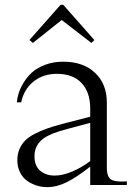

<svg xmlns="http://www.w3.org/2000/svg" viewBox="-20 -767 551 796"><path d="M354 -320.8Q353 -386.2 317.4 -423.6Q281.7 -460.9 215.8 -460.9Q159.2 -460.9 119.1 -429Q79.1 -397 67.9 -342.8H49.8Q51.3 -360.4 57.4 -380.4Q63.5 -400.4 77.9 -424.3Q92.3 -448.2 113 -467Q133.8 -485.8 167.5 -498.5Q201.2 -511.2 242.2 -511.2Q325.7 -511.2 374.3 -464.8Q422.9 -418.5 422.9 -342.8V-71.8Q422.9 -49.3 429.2 -36.4Q435.5 -23.4 446.8 -19.5Q458 -15.6 473.1 -14.6Q488.3 -13.7 505.9 -15.1V0H354V-76.2Q298.8 -32.7 257.3 -12Q215.8 8.8 175.8 8.8Q153.3 8.8 132.1 2.2Q110.8 -4.4 92.5 -17.3Q74.2 -30.3 63 -52.5Q51.8 -74.7 51.8 -103Q51.8 -128.4 60.8 -149.2Q69.8 -169.9 84.7 -184.8Q99.6 -199.7 124.5 -212.4Q149.4 -225.1 175 -234.1Q200.7 -243.2 236.8 -252.9Q258.8 -258.8 354 -283.2ZM102.1 -601.1 116.2 -588.9 235.8 -684.1 358.9 -588.9 371.1 -601.1 242.2 -747.1H231ZM123 -119.1Q123 -79.1 146.7 -59.1Q170.4 -39.1 207 -39.1Q238.8 -39.1 277.3 -54.9Q315.9 -70.8 354 -99.1V-257.8Q335 -252.4 305.2 -244.6Q275.4 -236.8 255.9 -231.4Q236.3 -226.1 221.2 -221.2Q169.4 -205.1 146.2 -180.4Q123 -155.8 123 -119.1Z"/></svg>

Font: Ortica Linear Light
Style: Regular
Weight: 300
Designer: Benedetta Bovani
Foundry: Collletttivo
Version: Version 2.000;Glyphs 3.1.2 (3151)